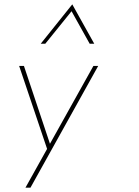

<svg xmlns="http://www.w3.org/2000/svg" viewBox="-20 -681 640 882"><path d="M97 181 409 -378H431L120 181ZM197 5 68 -378H90L214 -7ZM392 -480 305 -636H314L188 -480H167L312 -661L413 -480Z"/></svg>

Font: Josefin Sans Thin Thin
Style: Italic
Weight: 250
Italic angle: -7°
Version: Version 2.000